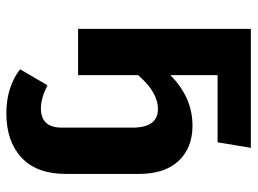

<svg xmlns="http://www.w3.org/2000/svg" viewBox="-120 -450 790 589"><g transform="rotate(90 274.5 -155.0)"><path d="M365 -351Q433 -351 473 -308.5Q513 -266 513 -188V38Q513 127 463 173.5Q413 220 327 220Q247 220 192 178L241 94Q281 114 312 114Q371 114 371 50V-167Q371 -245 314 -245Q262 -245 210 -184V0H68V-530H433L416 -428H210V-283Q278 -351 365 -351Z"/></g></svg>

Font: Fira Sans SemiBold
Style: Regular
Weight: 600
Designer: bBox Type GmbH & Carrois Corporate GbR & Edenspiekermann AG
Foundry: bBox Type GmbH & Carrois Corporate GbR & Edenspiekermann AG
Version: Version 4.301;PS 004.301;hotconv 1.0.88;makeotf.lib2.5.64775